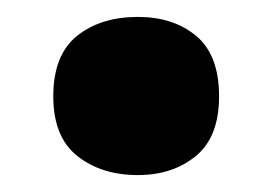

<svg xmlns="http://www.w3.org/2000/svg" viewBox="-20 -195 323 227"><path d="M43 -81Q43 -130 71 -152.5Q99 -175 143 -175Q185 -175 212 -152.5Q239 -130 239 -81Q239 -33 211.5 -10.5Q184 12 143 12Q100 12 71.5 -10.5Q43 -33 43 -81Z"/></svg>

Font: Noto Sans Ethiopic SemiCondensed Black
Style: Regular
Weight: 900
Width: 4
Designer: Monotype Design Team
Foundry: Monotype Imaging Inc.
Version: Version 2.102; ttfautohint (v1.8.4.7-5d5b)